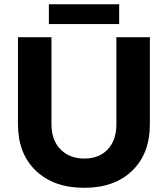

<svg xmlns="http://www.w3.org/2000/svg" viewBox="-20 -876 793 907"><path d="M210.9 -856H543V-762.2H210.9ZM223.1 -289.1Q223.1 -213.9 265.9 -170.4Q308.6 -127 378.9 -127Q447.8 -127 488.8 -170.2Q529.8 -213.4 529.8 -289.1V-700.2H688V-289.1Q688 -150.4 604.5 -69.6Q521 11.2 377.9 11.2Q233.9 11.2 149.4 -69.6Q64.9 -150.4 64.9 -289.1V-700.2H223.1Z"/></svg>

Font: Montserrat arm SemiBold
Style: Regular
Weight: 600
Designer: Julieta Ulanovsky
Foundry: Julieta Ulanovsky
Version: Version 6.000;PS 006.000;hotconv 1.0.88;makeotf.lib2.5.64775